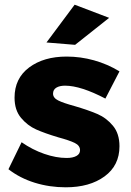

<svg xmlns="http://www.w3.org/2000/svg" viewBox="-20 -790 557 818"><path d="M257 -425Q234 -425 220 -416.5Q206 -408 206 -391Q206 -373 228 -362Q250 -351 298 -338Q356 -321 394.5 -304.5Q433 -288 461 -254.5Q489 -221 489 -167Q489 -85 425.5 -38.5Q362 8 260 8Q191 8 128 -11.5Q65 -31 16 -69L72 -184Q118 -152 168.5 -134.5Q219 -117 264 -117Q290 -117 305.5 -125.5Q321 -134 321 -150Q321 -170 298.5 -181Q276 -192 228 -205Q171 -222 134 -238.5Q97 -255 69.5 -288Q42 -321 42 -374Q42 -456 104 -502.5Q166 -549 264 -549Q323 -549 380.5 -533Q438 -517 489 -486L429 -370Q324 -425 257 -425ZM298 -770 445 -714 300 -599 178 -609Z"/></svg>

Font: Montserrat V1
Style: Bold
Weight: 700
Designer: Julieta Ulanovsky
Foundry: Julieta Ulanovsky
Version: Version 6.001